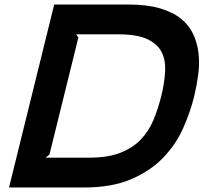

<svg xmlns="http://www.w3.org/2000/svg" viewBox="-20 -830 904 850"><path d="M840 -405Q823 -335 791 -263Q759 -191 703 -132.5Q647 -74 561.5 -37Q476 0 352 0H20L220 -810H547Q631 -810 688.5 -793Q746 -776 782 -746.5Q818 -717 836 -677.5Q854 -638 859 -593Q864 -548 857.5 -499.5Q851 -451 840 -405ZM694 -405Q708 -462 711 -512Q714 -562 696 -598.5Q678 -635 632.5 -656.5Q587 -678 505 -678H317L327 -664L199 -146L182 -132H375Q456 -132 511 -153Q566 -174 602 -211Q638 -248 659 -298Q680 -348 694 -405Z"/></svg>

Font: TypoPRO Sinkin Sans
Style: 600 SemiBold Italic
Weight: 600
Italic angle: -112°
Designer: Keith Bates
Foundry: K-Type
Version: Sinkin Sans (version 1.0)  by Keith Bates   •   © 2014   www